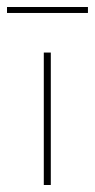

<svg xmlns="http://www.w3.org/2000/svg" viewBox="-31 -528 271 548"><path d="M94 -378H114V0H94ZM-11 -508H220V-491H-11Z"/></svg>

Font: Josefin Sans Thin Thin
Style: Regular
Weight: 250
Version: Version 2.001